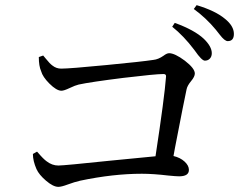

<svg xmlns="http://www.w3.org/2000/svg" viewBox="-20 -797 930 747"><path d="M207 -70Q187 -70 159 -94Q132 -117 122 -139Q108 -171 108 -198L124 -207Q125 -206 127 -204Q149 -178 162 -169Q183 -153 207 -153Q229 -153 410 -172Q541 -185 585 -189Q620 -418 626 -499Q627 -509 616 -509Q585 -509 460 -494Q332 -478 286 -468Q273 -465 251 -454.5Q229 -444 219 -444Q200 -444 172 -472Q146 -498 140 -520Q131 -540 131 -575L148 -581Q151 -577 158 -569Q174 -549 184 -542Q199 -530 218 -530Q251 -530 395 -544Q531 -557 577 -564Q596 -566 616 -580Q629 -590 638 -590Q660 -590 699 -561Q738 -531 738 -511Q738 -499 723.5 -481.5Q709 -464 706 -450Q697 -409 661 -223Q657 -201 655 -190Q681 -184 698 -168.5Q715 -153 715 -136Q715 -111 677 -111Q665 -111 635 -114Q576 -121 532 -121Q420 -121 292 -94Q270 -89 243 -79Q219 -70 207 -70ZM777 -561Q765 -561 738 -600Q736 -603 735 -604Q695 -657 650 -693L660 -708Q737 -680 773 -646Q804 -616 804 -590Q804 -577 796.5 -569Q789 -561 777 -561ZM866 -637Q854 -637 835 -662Q826 -674 820 -681Q782 -727 734 -762L745 -777Q818 -755 855 -724Q890 -696 890 -665Q890 -637 866 -637Z"/></svg>

Font: GenRyuMin TW M
Style: Regular
Weight: 500
Version: Version 1.501;PS 1;hotconv 16.6.51;makeotf.lib2.5.65220